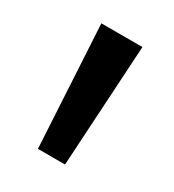

<svg xmlns="http://www.w3.org/2000/svg" viewBox="-90 -681 378 417"><g transform="rotate(30 98.5 -472.5)"><path d="M47 -625H150L132 -320H64Z"/></g></svg>

Font: Rasa SemiBold
Style: Regular
Weight: 600
Designer: Anna Giedrys (Yrsa+Rasa design), David Brezina (Yrsa art-direction, Rasa art-direction, design)
Foundry: Rosetta Type Foundry
Version: Version 2.004